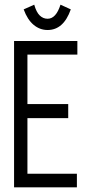

<svg xmlns="http://www.w3.org/2000/svg" viewBox="-20 -799 390 819"><path d="M40 0V-624H310V-566H97V-355H271V-295H97V-58H308V0ZM238 -779 282 -759Q251 -671 183 -671Q150 -671 123.5 -693Q97 -715 81 -759L126 -779Q135 -747 149.5 -733Q164 -719 183 -719Q219 -719 238 -779Z"/></svg>

Font: Inconsolata ExtraCondensed
Style: Regular
Weight: 400
Width: 2
Monospace: yes
Designer: Raph Levien, Cyreal, Brenton Simpson
Foundry: Raph Levien, Cyreal, Google
Version: Version 3.001; ttfautohint (v1.8.2.53-6de2)